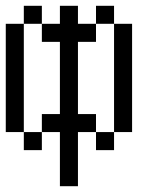

<svg xmlns="http://www.w3.org/2000/svg" viewBox="-20 -520 540 665"><path d="M187.5 -62.5V125H250V-62.5H312.5V0H375V-62.5H312.5V-125H250Q250 -125 250 -375H312.5V-437.5H250V-500H187.5V-437.5H125V-375H187.5Q187.5 -375 187.5 -125H125V-62.5H62.5V0H125V-62.5ZM62.5 -62.5Q62.5 -62.5 62.5 -437.5H0Q0 -437.5 0 -62.5ZM375 -62.5H437.5Q437.5 -62.5 437.5 -437.5H375Q375 -437.5 375 -62.5ZM62.5 -437.5H125V-500H62.5ZM312.5 -437.5H375V-500H312.5Z"/></svg>

Font: Unifont
Style: Regular
Weight: 500
Version: Version 15.1.04